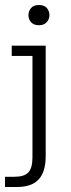

<svg xmlns="http://www.w3.org/2000/svg" viewBox="-32 -578 286 769"><path d="M-12 171V130H26Q65 130 81.5 112.5Q98 95 98 52V-354H15V-395H151V47Q151 110 123 140.5Q95 171 35 171ZM124 -477Q103 -477 92.5 -489Q82 -501 82 -517Q82 -534 92.5 -546Q103 -558 124 -558Q145 -558 155.5 -546Q166 -534 166 -517Q166 -501 155 -489Q144 -477 124 -477Z"/></svg>

Font: Rokkitt Light
Style: Regular
Weight: 300
Version: Version 3.103